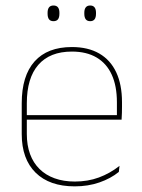

<svg xmlns="http://www.w3.org/2000/svg" viewBox="-20 -668 515 698"><path d="M251.5 9.5Q160 9.5 109.5 -40.2Q59 -90 59 -180.5V-292.5Q59 -392.5 105.8 -444.8Q152.5 -497 241.5 -497Q300 -497 340.8 -473.5Q381.5 -450 402.5 -405.2Q423.5 -360.5 423.5 -296.5V-279.5Q423.5 -268.5 423.2 -257.5Q423 -246.5 422 -233H405Q405 -250.5 405 -266.5Q405 -282.5 405 -296Q405 -355.5 386.2 -396.5Q367.5 -437.5 331 -459Q294.5 -480.5 241.5 -480.5Q161.5 -480.5 119.5 -432.5Q77.5 -384.5 77.5 -292.5V-243.5V-239.5V-181Q77.5 -140 89.2 -108Q101 -76 123.5 -53.8Q146 -31.5 178.5 -19.8Q211 -8 252 -8Q299.5 -8 339.5 -22.8Q379.5 -37.5 414.5 -65L412 -43Q382.5 -19 341.5 -4.8Q300.5 9.5 251.5 9.5ZM415.5 -233H67.5V-249.5H415.5ZM174.5 -591Q163.5 -591 158.2 -597.8Q153 -604.5 153 -618.5V-621.5Q153 -634.5 158.2 -641.2Q163.5 -648 174.5 -648Q185.5 -648 190.8 -641.2Q196 -634.5 196 -621.5V-618.5Q196 -604.5 190.8 -597.8Q185.5 -591 174.5 -591ZM308 -591Q297 -591 291.8 -597.8Q286.5 -604.5 286.5 -618.5V-621.5Q286.5 -634.5 291.8 -641.2Q297 -648 308 -648Q318.5 -648 323.8 -641.2Q329 -634.5 329 -621.5V-618.5Q329 -604.5 323.8 -597.8Q318.5 -591 308 -591Z"/></svg>

Font: Anek Malayalam Medium Thin
Style: Regular
Weight: 250
Version: Version 1.003